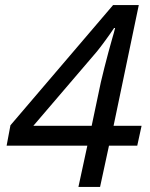

<svg xmlns="http://www.w3.org/2000/svg" viewBox="-20 -734 591 754"><path d="M6 -162 21 -242 424 -714H525L426 -240H536L519 -162H408L373 0H288L323 -162ZM340 -240 376 -411Q382 -438 390 -468.5Q398 -499 405.5 -528Q413 -557 420.5 -582Q428 -607 432 -624H428Q422 -615 413 -602Q404 -589 394 -575.5Q384 -562 375 -550Q366 -538 360 -531L111 -240Z"/></svg>

Font: BC Sans
Style: Italic
Weight: 400
Italic angle: -12°
Designer: Monotype Design Team
Designer: Province of B.C.
Foundry: Monotype Imaging Inc.
Version: Version 2.000;GOOG;noto-source:20170915:90ef993387c0